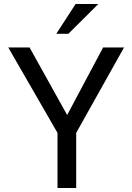

<svg xmlns="http://www.w3.org/2000/svg" viewBox="-20 -935 658 955"><path d="M597 -699 359 -274V0H266V-274L21 -699H127L314 -363L493 -699ZM260 -767 356 -915H469L320 -767Z"/></svg>

Font: Fragment Mono
Style: Regular
Weight: 400
Monospace: yes
Designer: Wei Huang based on Nimbus Sans by URW Studio, based on Helvetica by Max Miedinger.
Foundry: Wei Huang
Version: Version 1.021; ttfautohint (v1.8.4.7-5d5b)